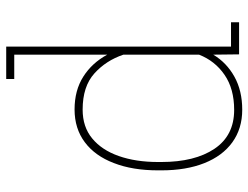

<svg xmlns="http://www.w3.org/2000/svg" viewBox="-112 -690 812 628"><g transform="rotate(-90 294.0 -376.0)"><path d="M249 10.3Q187.5 10.3 142.6 -22Q98.1 -54.2 74.5 -113.5Q50.8 -172.9 50.8 -254.4V-264.6Q50.8 -348.6 74.7 -409.7Q98.1 -471.2 142.8 -504.6Q187.5 -538.1 250 -538.1Q312.5 -538.1 357.4 -509.5Q402.3 -481 429.2 -431.2V-735.4H349.6V-761.7H455.6V-26.4H535.2V0H430.2L429.2 -84.5Q403.3 -41 357.4 -15.4Q311.5 10.3 249 10.3ZM248.5 -16.1Q317.4 -16.1 363 -47.4Q408.7 -78.6 429.2 -130.9V-378.4Q410.2 -435.1 367.7 -473.4Q325.2 -511.7 249.5 -511.7Q192.9 -511.7 155.3 -480.5Q117.2 -449.2 97.7 -393.6Q78.1 -337.9 78.1 -264.6V-254.4Q78.1 -145 121.3 -80.6Q164.6 -16.1 248.5 -16.1Z"/></g></svg>

Font: Suwannaphum Thin
Style: Regular
Weight: 100
Designer: Danh Hong
Version: Version 8.002; ttfautohint (v1.8.3)